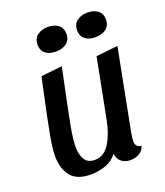

<svg xmlns="http://www.w3.org/2000/svg" viewBox="-137 -817 802 931"><g transform="rotate(-20 264.0 -352.0)"><path d="M419 -62Q419 -30 449 -27Q443 -4 422.5 8Q402 20 376 20Q348 20 330 5Q312 -10 308 -37Q288 -8 251 6Q214 20 172 20Q102 20 70 -18.5Q38 -57 38 -123Q38 -162 50.5 -230Q63 -298 102 -479Q105 -491 109 -510L218 -522Q172 -304 159.5 -237Q147 -170 147 -129Q147 -91 162.5 -65.5Q178 -40 214 -40Q262 -40 291 -87Q320 -134 333 -201L393 -510L505 -522L424 -104Q419 -74 419 -62ZM293 -662Q293 -631 271.5 -614.5Q250 -598 216 -598Q183 -598 163 -614Q143 -630 143 -660Q143 -691 164.5 -707.5Q186 -724 219 -724Q252 -724 272.5 -708Q293 -692 293 -662ZM497 -662Q497 -631 475.5 -614.5Q454 -598 420 -598Q387 -598 367 -614Q347 -630 347 -660Q347 -691 368.5 -707.5Q390 -724 423 -724Q456 -724 476.5 -708Q497 -692 497 -662Z"/></g></svg>

Font: Sansita
Style: Italic
Weight: 400
Italic angle: -11°
Designer: Pablo Cosgaya
Foundry: Omnibus-Type
Version: Version 1.006